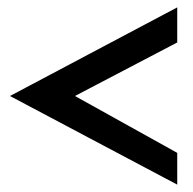

<svg xmlns="http://www.w3.org/2000/svg" viewBox="-20 -542 522 520"><path d="M7 -282 460 -42V-128L183 -282L460 -427V-522Z"/></svg>

Font: Charger Sport
Style: Bd
Weight: 700
Designer: Jasper
Foundry: Cannot Into Space Fonts
Version: Version 1.1